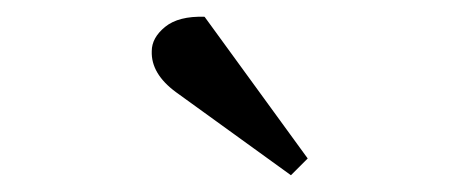

<svg xmlns="http://www.w3.org/2000/svg" viewBox="-20 -791 539 229"><path d="M347 -602 327 -582 190 -681Q160 -703 161 -730Q161 -746 177 -759Q193 -772 224 -771Z"/></svg>

Font: Literata 36pt
Style: Italic
Weight: 400
Italic angle: -2°
Designer: Latin by Veronika Burian and Jose Scaglione. Greek by Irene Vlachou. Cyrillic by Vera Evstafieva
Foundry: TypeTogether
Version: Version 3.002